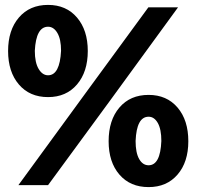

<svg xmlns="http://www.w3.org/2000/svg" viewBox="-20 -745 802 783"><path d="M338 -537Q338 -452 294 -400.5Q250 -349 176 -349Q101 -349 57 -400.5Q13 -452 13 -537Q13 -622 57 -673.5Q101 -725 176 -725Q250 -725 294 -673.5Q338 -622 338 -537ZM176 -438Q224 -438 229 -538Q229 -585 214 -610.5Q199 -636 176 -636Q127 -636 122 -538Q122 -490 137.5 -464Q153 -438 176 -438ZM176 10H55L339 -379L585 -715H706L429 -335ZM748 -169Q748 -84 704 -33Q660 18 586 18Q511 18 467 -33Q423 -84 423 -169Q423 -255 467 -306.5Q511 -358 586 -358Q660 -358 704 -306.5Q748 -255 748 -169ZM586 -71Q634 -71 638 -170Q638 -218 623.5 -243.5Q609 -269 586 -269Q537 -269 533 -170Q533 -122 547.5 -96.5Q562 -71 586 -71Z"/></svg>

Font: BLUETTI 2.0 Medium
Style: Italic
Weight: 500
Designer: Stijn de Vries
Foundry: tokotype
Version: Version 2.005;October 31, 2023;FontCreator 14.0.0.2814 64-bi